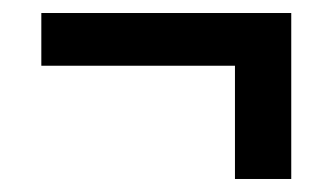

<svg xmlns="http://www.w3.org/2000/svg" viewBox="-20 -426 511 295"><path d="M341 -151V-325H43.5V-406H427.5V-151Z"/></svg>

Font: Cabin Condensed Medium
Style: Regular
Weight: 500
Width: 3
Designer: Pablo Impallari
Foundry: Pablo Impallari. http://www.impallari.com Igino Marini. http://www.ikern.com
Version: Version 3.001; ttfautohint (v1.8.3)